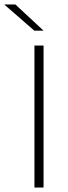

<svg xmlns="http://www.w3.org/2000/svg" viewBox="-67 -844 304 864"><path d="M129 0H88V-639H129ZM2 -824 128.5 -706.5V-706H87.5L-47 -823V-824Z"/></svg>

Font: Anek Odia Medium ExtraLight
Style: Regular
Weight: 250
Version: Version 1.003